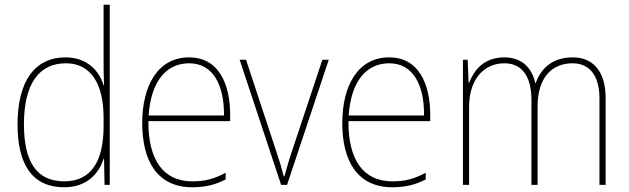

<svg xmlns="http://www.w3.org/2000/svg" viewBox="-20 -780 2653 810"><path d="M251 10C347 10 397 -48 417 -110H419L421 0H443V-760H417V-526C417 -491 417 -457 419 -420H417C399 -482 346 -538 257 -538C127 -538 54 -438 54 -255C54 -83 118 10 251 10ZM251 -15C134 -15 81 -98 81 -255C81 -426 144 -513 258 -513C362 -513 417 -428 417 -284V-248C417 -103 367 -15 251 -15Z M778 -538C644 -538 580 -416 580 -261C580 -100 644 10 791 10C847 10 890 -1 932 -23V-51C880 -24 844 -15 791 -15C669 -15 605 -105 606 -269H951V-295C951 -427 902 -538 778 -538ZM778 -513C880 -513 926 -420 925 -293H607C617 -438 682 -513 778 -513Z M1166 0H1191L1367 -528H1340L1212 -143C1198 -102 1190 -72 1180 -36H1177C1168 -72 1159 -102 1145 -143L1018 -528H991Z M1622 -538C1488 -538 1424 -416 1424 -261C1424 -100 1488 10 1635 10C1691 10 1734 -1 1776 -23V-51C1724 -24 1688 -15 1635 -15C1513 -15 1449 -105 1450 -269H1795V-295C1795 -427 1746 -538 1622 -538ZM1622 -513C1724 -513 1770 -420 1769 -293H1451C1461 -438 1526 -513 1622 -513Z M2396 -538C2312 -538 2263 -493 2240 -430H2238C2224 -495 2180 -538 2108 -538C2016 -538 1978 -478 1959 -431H1957L1953 -528H1933V0H1959V-329C1959 -445 2021 -513 2108 -513C2172 -513 2222 -471 2222 -358V0H2248V-331C2248 -454 2309 -513 2396 -513C2460 -513 2509 -470 2509 -364V0H2535V-366C2535 -484 2478 -538 2396 -538Z"/></svg>

Font: Noto Sans Arabic UI SmCn Th
Style: Regular
Weight: 100
Width: 4
Designer: Monotype Design Team, Nadine Chahine and Nizar Qandah
Foundry: Monotype Imaging Inc.
Version: Version 2.010